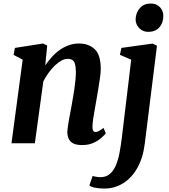

<svg xmlns="http://www.w3.org/2000/svg" viewBox="-20 -812 957 1088"><path d="M236.5 -441.5Q254 -467.5 274.8 -490.2Q295.5 -513 319.8 -529.8Q344 -546.5 371 -556Q398 -565.5 427.5 -565.5Q482.5 -565.5 516.8 -533.2Q551 -501 551 -420.5Q551 -403 546.8 -372.2Q542.5 -341.5 537 -307.8Q531.5 -274 526.5 -246.5Q522.5 -221.5 517.2 -193.5Q512 -165.5 508.2 -139.5Q504.5 -113.5 504 -93.5Q504 -76 509 -70Q514 -64 521 -64Q529.5 -64 539.8 -69.2Q550 -74.5 566.5 -87L579.5 -56.5Q574.5 -49.5 557.2 -33.2Q540 -17 512 -3.5Q484 10 445.5 10Q411 10 393 -0.5Q375 -11 368.2 -28Q361.5 -45 361.5 -64.5Q362 -77 364.5 -94.8Q367 -112.5 370.8 -133.2Q374.5 -154 378.8 -176Q383 -198 386.5 -218Q390 -239 394.2 -262.8Q398.5 -286.5 402 -311.8Q405.5 -337 407.8 -361Q410 -385 410 -406.5Q409.5 -435 404.8 -450.5Q400 -466 389.8 -472.2Q379.5 -478.5 363 -478.5Q346 -478.5 327.5 -468.2Q309 -458 290.8 -440.5Q272.5 -423 255.8 -400Q239 -377 225.5 -351L177.5 0H45L108.5 -474L57 -501L64.5 -540.5L224 -565.5L247.5 -554ZM800.5 1.5Q790.5 83 758 140Q725.5 197 677.2 226.8Q629 256.5 571.5 256.5Q544.5 256.5 520.2 252Q496 247.5 486.5 238.5L505 185Q512 187.5 525.5 189.8Q539 192 549 192Q580.5 192 601.5 174.5Q622.5 157 635.8 126.8Q649 96.5 656.8 56.5Q664.5 16.5 670 -28.5L723.5 -473.5L659.5 -501.5L668 -540.5L844 -565L869.5 -553ZM818.5 -631.5Q789 -631.5 768.2 -653.5Q747.5 -675.5 748.5 -705Q750.5 -741.5 773 -766.8Q795.5 -792 834 -792Q867.5 -792 886.8 -770.8Q906 -749.5 905.5 -721.5Q905.5 -683.5 883.5 -657.5Q861.5 -631.5 818.5 -631.5Z"/></svg>

Font: Merriweather 24pt
Style: Bold Italic
Weight: 700
Italic angle: -7.8°
Designer: Eben Sorkin
Foundry: Eben Sorkin
Version: Version 2.101